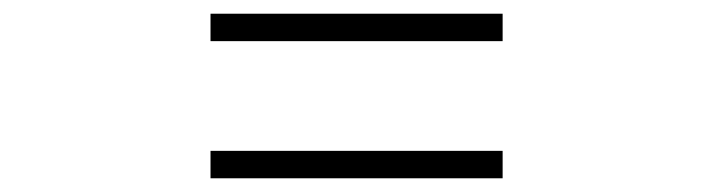

<svg xmlns="http://www.w3.org/2000/svg" viewBox="-20 -520 1040 280"><path d="M713 -460V-500H287V-460ZM713 -260V-300H287V-260Z"/></svg>

Font: Source Han Serif KR
Style: Regular
Weight: 400
Designer: Ryoko NISHIZUKA 西塚涼子 (kana & ideographs); Frank Grießhammer (Latin, Greek & Cyrillic); Wenlong ZHANG 张文龙 (bopomofo); San
Foundry: Adobe
Version: Version 2.001;hotconv 1.1.0;makeotfexe 2.6.0